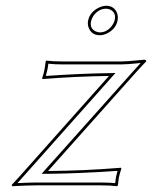

<svg xmlns="http://www.w3.org/2000/svg" viewBox="-20 -642 526 665"><path d="M146.5 -49.8Q268.1 -50.3 398.9 -61L400.4 -58.1Q395 -42 391.6 -26.9Q391.1 -24.4 388.2 0L385.3 2.9Q362.8 0 330.1 0H104Q75.7 0 22.5 2.9L20.5 -1.5Q29.3 -10.3 48.8 -32.2L357.4 -378.9Q242.7 -377.4 127.4 -368.2L126 -371.1Q131.3 -386.7 134.3 -401.9Q134.8 -405.3 138.2 -429.2L140.6 -432.1Q163.1 -429.2 196.3 -429.2H400.4Q420.9 -429.2 468.3 -434.1Q480.5 -435.5 482.4 -435.1Q486.8 -433.1 486.3 -429.2Q476.6 -419.9 447.3 -387.2ZM285.2 -570.8Q291.5 -601.1 323.7 -616.2Q335.9 -621.6 347.2 -622.1Q376.5 -622.1 386.2 -594.7Q389.6 -582.5 387.2 -570.8Q380.9 -540.5 349.1 -525.4Q336.9 -520 325.7 -520Q296.4 -520 286.6 -547.4Q282.7 -559.1 285.2 -570.8ZM138.7 -378.9Q255.9 -387.2 357.4 -388.7L379.9 -389.2L56.2 -25.4Q41.5 -9.3 40.5 -7.8Q82.5 -9.8 104 -9.8H330.1Q357.9 -9.8 378.9 -7.8Q380.9 -24.4 381.8 -29.3Q383.8 -38.6 387.2 -50.3Q254.9 -41 146.5 -40H124L439.9 -393.6Q459.5 -415.5 467.3 -423.8Q421.4 -418.9 400.4 -418.9H196.3Q168.5 -418.9 147.5 -421.4Q145.5 -405.3 144 -399.9Q142.1 -390.6 138.7 -378.9ZM295.4 -568.8Q290 -543.5 311.5 -533.2Q315.4 -531.7 318.8 -530.8Q322.8 -530.3 325.7 -529.8Q352.5 -529.8 370.6 -557.1Q376 -565.4 377.4 -573.2Q382.8 -598.6 361.3 -608.9Q357.4 -610.4 354 -611.1Q350.6 -611.8 347.2 -611.8Q320.3 -611.8 302.2 -585Q297.4 -576.7 295.4 -568.8Z"/></svg>

Font: Linux Biolinum Outline O
Style: Italic
Weight: 400
Italic angle: -12°
Designer: Philipp H. Poll
Foundry: Philipp H. Poll
Version: Version 0.6.2